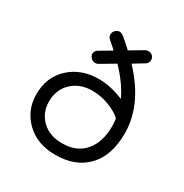

<svg xmlns="http://www.w3.org/2000/svg" viewBox="-142 -689 785 818"><g transform="rotate(30 251.0 -280.0)"><path d="M378 -514 327 -483Q451 -352 451 -211Q451 -102 394.5 -43Q338 16 240 16Q150 16 95.5 -37Q41 -90 41 -168Q41 -253 97.5 -305Q154 -357 241 -357Q298 -357 363 -330Q334 -392 275 -453L206 -412Q196 -406 184 -409Q172 -412 166 -422Q159 -432 162.5 -443.5Q166 -455 177 -460L233 -493Q223 -503 197 -525Q188 -532 187 -544Q186 -556 194 -565Q212 -585 235 -568Q271 -538 285 -524L349 -562Q359 -567 370.5 -564.5Q382 -562 388 -552Q394 -542 391 -530.5Q388 -519 378 -514ZM389 -211Q389 -230 386 -248Q364 -269 323.5 -284.5Q283 -300 241 -300Q181 -300 142 -263.5Q103 -227 103 -168Q103 -114 140 -77.5Q177 -41 240 -41Q311 -41 350 -86.5Q389 -132 389 -211Z"/></g></svg>

Font: Hoogli Medium
Style: Regular
Weight: 500
Designer: Anand Singh Naorem
Foundry: Brand New Type
Version: Version 1.00 b007